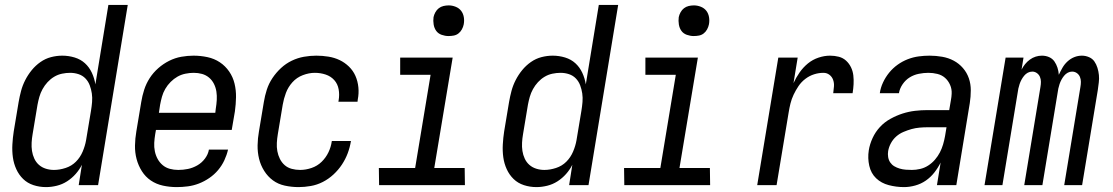

<svg xmlns="http://www.w3.org/2000/svg" viewBox="-20 -755 4540 783"><path d="M168 8Q141 8 116.5 0Q92 -8 74.5 -25Q57 -42 46.5 -65Q36 -88 32.5 -113.5Q29 -139 30.5 -166Q32 -193 36 -219L56 -339Q60 -362 66 -384.5Q72 -407 83 -428.5Q94 -450 109.5 -469Q125 -488 145 -502Q165 -516 188 -522Q211 -528 234 -528Q260 -528 284.5 -520.5Q309 -513 326.5 -497Q344 -481 354.5 -458.5Q365 -436 369 -411L422 -735H501L380 0H301L314 -83Q304 -63 288.5 -45.5Q273 -28 253.5 -15.5Q234 -3 211.5 2.5Q189 8 168 8ZM200 -62Q223 -62 247.5 -70Q272 -78 289.5 -95.5Q307 -113 317 -136.5Q327 -160 331 -183L351 -303Q354 -321 355.5 -339Q357 -357 354.5 -374Q352 -391 346 -407Q340 -423 328.5 -435Q317 -447 300.5 -452.5Q284 -458 266 -458Q250 -458 233 -454.5Q216 -451 201 -442Q186 -433 174 -420Q162 -407 153.5 -391.5Q145 -376 140.5 -360Q136 -344 133 -328L113 -208Q110 -191 109 -173.5Q108 -156 110.5 -139.5Q113 -123 120 -108Q127 -93 139 -82.5Q151 -72 167 -67Q183 -62 200 -62Z M701 8Q672 8 644.5 2Q617 -4 595 -19Q573 -34 558.5 -57Q544 -80 537 -106.5Q530 -133 530.5 -161.5Q531 -190 536 -219L556 -339Q560 -364 568 -389Q576 -414 590.5 -436.5Q605 -459 625.5 -477Q646 -495 670 -507Q694 -519 719.5 -523.5Q745 -528 769 -528Q798 -528 826 -522Q854 -516 876.5 -501Q899 -486 914.5 -463.5Q930 -441 936.5 -414Q943 -387 942.5 -358.5Q942 -330 938 -301L925 -225H616L613 -208Q610 -190 609 -172.5Q608 -155 611.5 -138Q615 -121 623 -106.5Q631 -92 643.5 -81.5Q656 -71 672.5 -66.5Q689 -62 707 -62Q727 -62 746.5 -66Q766 -70 784.5 -80.5Q803 -91 816 -108.5Q829 -126 832 -145H910Q905 -123 895 -101.5Q885 -80 869.5 -61.5Q854 -43 833.5 -29Q813 -15 791 -6.5Q769 2 746 5Q723 8 701 8ZM858 -295 860 -312Q863 -330 864 -347.5Q865 -365 862.5 -381.5Q860 -398 852.5 -413Q845 -428 832.5 -438.5Q820 -449 804 -453.5Q788 -458 770 -458Q754 -458 736.5 -454.5Q719 -451 704 -442.5Q689 -434 676 -421Q663 -408 654 -392.5Q645 -377 640.5 -360.5Q636 -344 633 -328L628 -295Z M1198 8Q1169 8 1141.5 2Q1114 -4 1093 -19.5Q1072 -35 1057.5 -58Q1043 -81 1036.5 -107.5Q1030 -134 1030.5 -162.5Q1031 -191 1036 -219L1056 -339Q1060 -364 1068 -389Q1076 -414 1091 -436.5Q1106 -459 1126 -477.5Q1146 -496 1170 -507.5Q1194 -519 1219.5 -523.5Q1245 -528 1270 -528Q1295 -528 1319.5 -524Q1344 -520 1365 -510Q1386 -500 1403 -483.5Q1420 -467 1429.5 -445.5Q1439 -424 1441.5 -399Q1444 -374 1439 -349L1438 -340H1360L1361 -346Q1365 -369 1361 -391Q1357 -413 1343 -428.5Q1329 -444 1308 -451Q1287 -458 1264 -458Q1240 -458 1215 -448.5Q1190 -439 1172.5 -419.5Q1155 -400 1146 -376Q1137 -352 1133 -328L1113 -208Q1110 -190 1109 -172.5Q1108 -155 1111 -138.5Q1114 -122 1121.5 -107Q1129 -92 1141 -81.5Q1153 -71 1169.5 -66.5Q1186 -62 1204 -62Q1227 -62 1250.5 -70Q1274 -78 1291.5 -95Q1309 -112 1319.5 -134Q1330 -156 1333 -179L1334 -180H1412L1411 -179Q1407 -154 1398 -130Q1389 -106 1374.5 -84Q1360 -62 1340 -43.5Q1320 -25 1296.5 -13Q1273 -1 1247.5 3.5Q1222 8 1198 8Z M1876 0H1526L1525 -70H1673L1736 -450H1612V-520H1826L1751 -70H1875ZM1809 -608Q1795 -608 1781 -613Q1767 -618 1759 -629Q1751 -640 1748.5 -655Q1746 -670 1748 -685Q1750 -695 1755.5 -705Q1761 -715 1769.5 -721.5Q1778 -728 1788.5 -730.5Q1799 -733 1810 -733Q1824 -733 1838 -727.5Q1852 -722 1860.5 -711Q1869 -700 1871.5 -685Q1874 -670 1871 -655Q1869 -645 1863.5 -635Q1858 -625 1849.5 -618.5Q1841 -612 1830.5 -610Q1820 -608 1809 -608Z M2168 8Q2141 8 2116.5 0Q2092 -8 2074.5 -25Q2057 -42 2046.5 -65Q2036 -88 2032.5 -113.5Q2029 -139 2030.5 -166Q2032 -193 2036 -219L2056 -339Q2060 -362 2066 -384.5Q2072 -407 2083 -428.5Q2094 -450 2109.5 -469Q2125 -488 2145 -502Q2165 -516 2188 -522Q2211 -528 2234 -528Q2260 -528 2284.5 -520.5Q2309 -513 2326.5 -497Q2344 -481 2354.5 -458.5Q2365 -436 2369 -411L2422 -735H2501L2380 0H2301L2314 -83Q2304 -63 2288.5 -45.5Q2273 -28 2253.5 -15.5Q2234 -3 2211.5 2.5Q2189 8 2168 8ZM2200 -62Q2223 -62 2247.5 -70Q2272 -78 2289.5 -95.5Q2307 -113 2317 -136.5Q2327 -160 2331 -183L2351 -303Q2354 -321 2355.5 -339Q2357 -357 2354.5 -374Q2352 -391 2346 -407Q2340 -423 2328.5 -435Q2317 -447 2300.5 -452.5Q2284 -458 2266 -458Q2250 -458 2233 -454.5Q2216 -451 2201 -442Q2186 -433 2174 -420Q2162 -407 2153.5 -391.5Q2145 -376 2140.5 -360Q2136 -344 2133 -328L2113 -208Q2110 -191 2109 -173.5Q2108 -156 2110.5 -139.5Q2113 -123 2120 -108Q2127 -93 2139 -82.5Q2151 -72 2167 -67Q2183 -62 2200 -62Z M2876 0H2526L2525 -70H2673L2736 -450H2612V-520H2826L2751 -70H2875ZM2809 -608Q2795 -608 2781 -613Q2767 -618 2759 -629Q2751 -640 2748.5 -655Q2746 -670 2748 -685Q2750 -695 2755.5 -705Q2761 -715 2769.5 -721.5Q2778 -728 2788.5 -730.5Q2799 -733 2810 -733Q2824 -733 2838 -727.5Q2852 -722 2860.5 -711Q2869 -700 2871.5 -685Q2874 -670 2871 -655Q2869 -645 2863.5 -635Q2858 -625 2849.5 -618.5Q2841 -612 2830.5 -610Q2820 -608 2809 -608Z M3068 0 3154 -520H3233L3216 -416Q3226 -438 3240.5 -459Q3255 -480 3274.5 -496Q3294 -512 3318 -520Q3342 -528 3365 -528Q3384 -528 3401 -523.5Q3418 -519 3430.5 -507.5Q3443 -496 3450.5 -480.5Q3458 -465 3460 -447.5Q3462 -430 3461 -411.5Q3460 -393 3457 -375H3378Q3380 -389 3381 -403Q3382 -417 3377.5 -429.5Q3373 -442 3362.5 -450Q3352 -458 3338 -458Q3319 -458 3300 -452Q3281 -446 3264.5 -433.5Q3248 -421 3236.5 -404Q3225 -387 3216.5 -369Q3208 -351 3203.5 -332.5Q3199 -314 3196 -295L3147 0Z M3667 8Q3635 8 3604.5 0Q3574 -8 3553 -28Q3532 -48 3525 -79Q3518 -110 3523 -142Q3527 -167 3538.5 -192Q3550 -217 3568.5 -237Q3587 -257 3611.5 -270.5Q3636 -284 3661 -292Q3686 -300 3711.5 -303Q3737 -306 3763 -306H3851L3858 -347Q3859 -353 3860 -360Q3861 -367 3861 -373Q3862 -392 3854.5 -409Q3847 -426 3834 -437.5Q3821 -449 3803 -453.5Q3785 -458 3766 -458Q3747 -458 3727 -454Q3707 -450 3690 -439.5Q3673 -429 3661 -411.5Q3649 -394 3646 -375H3568Q3571 -397 3581 -418.5Q3591 -440 3606 -458.5Q3621 -477 3640.5 -491Q3660 -505 3682 -513.5Q3704 -522 3726.5 -525Q3749 -528 3771 -528Q3797 -528 3822.5 -523.5Q3848 -519 3869.5 -507.5Q3891 -496 3907 -477.5Q3923 -459 3931 -436Q3939 -413 3939 -387Q3939 -361 3935 -335L3880 0H3801L3816 -92Q3805 -70 3790 -51Q3775 -32 3755.5 -18.5Q3736 -5 3712.5 1.5Q3689 8 3667 8ZM3699 -62Q3715 -62 3732.5 -66Q3750 -70 3765.5 -80Q3781 -90 3793 -104Q3805 -118 3813 -133.5Q3821 -149 3826 -166Q3831 -183 3834 -200L3840 -236H3763Q3747 -236 3730 -234.5Q3713 -233 3697 -228.5Q3681 -224 3664.5 -217Q3648 -210 3635 -198.5Q3622 -187 3613.5 -171.5Q3605 -156 3602 -139Q3600 -127 3602 -114.5Q3604 -102 3610.5 -92.5Q3617 -83 3627 -77Q3637 -71 3649 -67.5Q3661 -64 3673.5 -63Q3686 -62 3699 -62Z M3995 0 4081 -520H4154L4146 -471Q4152 -483 4160.5 -493.5Q4169 -504 4180 -512Q4191 -520 4203.5 -524Q4216 -528 4229 -528Q4245 -528 4258.5 -522Q4272 -516 4280 -504.5Q4288 -493 4292.5 -479Q4297 -465 4298 -450Q4305 -465 4313 -479Q4321 -493 4333.5 -504.5Q4346 -516 4361 -522Q4376 -528 4392 -528Q4407 -528 4421 -522Q4435 -516 4443 -504.5Q4451 -493 4455.5 -478.5Q4460 -464 4461.5 -449Q4463 -434 4461 -418.5Q4459 -403 4457 -388L4393 0H4320L4386 -400Q4388 -411 4388 -421.5Q4388 -432 4384 -441.5Q4380 -451 4371.5 -457Q4363 -463 4352 -463Q4343 -463 4334.5 -458.5Q4326 -454 4319.5 -446Q4313 -438 4308.5 -429.5Q4304 -421 4301 -412Q4298 -403 4296 -394Q4294 -385 4293 -376L4231 0H4157L4223 -400Q4225 -411 4225 -421.5Q4225 -432 4221 -441.5Q4217 -451 4208.5 -457Q4200 -463 4190 -463Q4180 -463 4171.5 -458.5Q4163 -454 4156.5 -446Q4150 -438 4145.5 -429.5Q4141 -421 4138 -412Q4135 -403 4133 -394Q4131 -385 4130 -376L4068 0Z"/></svg>

Font: Iosevka Oblique
Style: Regular
Weight: 400
Italic angle: -9°
Monospace: yes
Designer: Belleve Invis
Foundry: Belleve Invis
Version: Version 32.5.0; ttfautohint (v1.8.4)